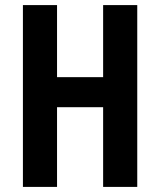

<svg xmlns="http://www.w3.org/2000/svg" viewBox="-20 -734 628 754"><path d="M519 0V-714H385V-431H204V-714H70V0H204V-313H385V0Z"/></svg>

Font: Noto Sans Gurmukhi UI ExtraCondensed
Style: Bold
Weight: 700
Width: 2
Designer: Jelle Bosma - Monotype Design Team
Foundry: Monotype Imaging Inc.
Version: Version 2.004